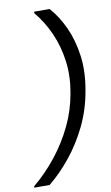

<svg xmlns="http://www.w3.org/2000/svg" viewBox="-136 -862 614 1059"><g transform="rotate(-10 171.0 -333.0)"><path d="M221 -811Q267 -760 300 -688Q333 -616 345 -527Q357 -438 338 -333Q320 -228 276.5 -139Q233 -50 175 21.5Q117 93 53 145H-33L-32 137Q40 77 98.5 3Q157 -71 197.5 -155.5Q238 -240 254 -333Q271 -426 260 -510.5Q249 -595 216.5 -669Q184 -743 134 -803L135 -811Z"/></g></svg>

Font: DM Sans 9pt
Style: Italic
Weight: 400
Italic angle: -10°
Designer: Colophon Foundry, Jonny Pinhorn
Foundry: Colophon Foundry
Version: Version 4.004